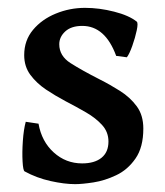

<svg xmlns="http://www.w3.org/2000/svg" viewBox="-20 -451 417 484"><path d="M341.3 -127Q341.3 -79.6 321.5 -51.3Q301.8 -22.9 272.9 -9.3Q244.1 4.4 215.6 8.8Q187 13.2 169.4 13.2Q142.6 13.2 107.4 5.4Q72.3 -2.4 42 -19Q38.1 -21.5 36.9 -44.2Q35.6 -66.9 37.6 -95.7Q39.6 -124.5 44.9 -144L77.1 -139.2Q85 -94.2 115.5 -66.7Q146 -39.1 187 -39.1Q218.3 -39.1 235.8 -53.2Q253.4 -67.4 253.4 -94.2Q253.4 -118.2 237.5 -135.7Q221.7 -153.3 196.8 -167.7Q171.9 -182.1 144.5 -196.3Q119.6 -209.5 95.9 -225.3Q72.3 -241.2 56.6 -262.2Q41 -283.2 41 -312Q41 -349.1 63.2 -375.7Q85.4 -402.3 120.6 -416.7Q155.8 -431.2 194.3 -431.2Q230.5 -431.2 267.8 -421.6Q305.2 -412.1 324.7 -396.5Q328.6 -393.1 324.7 -374.5Q320.8 -356 313.5 -335.4Q306.2 -314.9 299.8 -306.6L272.9 -310.1Q245.1 -385.7 187.5 -385.7Q159.7 -385.7 144.5 -371.8Q129.4 -357.9 129.4 -339.4Q129.4 -310.1 157.7 -292Q186 -273.9 231 -251Q257.3 -237.8 282.7 -221.7Q308.1 -205.6 324.7 -183.1Q341.3 -160.6 341.3 -127Z"/></svg>

Font: Dai Banna SIL Medium
Style: Regular
Weight: 500
Designer: Victor Gaultney
Foundry: SIL International
Version: Version 4.000